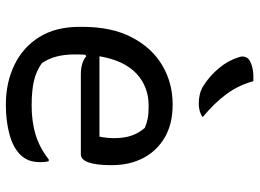

<svg xmlns="http://www.w3.org/2000/svg" viewBox="-132 -720 865 640"><g transform="rotate(90 300.0 -400.5)"><path d="M329 -544Q394 -544 439 -517.5Q484 -491 507.5 -445.5Q531 -400 531 -342V-338Q531 -290 522 -264Q513 -238 495 -238H228Q189 -238 168 -256L163 -253Q162 -241 162 -227V-216Q162 -150 191 -108Q218 -89 250.5 -81.5Q283 -74 332 -74Q386 -74 429 -87Q472 -100 512 -131H518Q521 -119 521 -103Q521 -80 514.5 -64Q508 -48 496 -36Q472 -12 428 0Q384 12 329 12Q256 12 197 -16.5Q138 -45 104 -99.5Q70 -154 70 -233V-244Q70 -341 105 -408Q140 -475 198.5 -509.5Q257 -544 329 -544ZM333 -464Q269 -464 225.5 -423Q182 -382 168 -300H436Q441 -325 441 -348Q441 -383 432.5 -407Q424 -431 407 -451Q391 -458 375 -461Q359 -464 333 -464ZM251 -813Q265 -763 294 -723.5Q323 -684 371 -644Q361 -637 349.5 -634Q338 -631 326 -631Q310 -631 295 -634.5Q280 -638 266 -647Q234 -667 208 -698Q182 -729 171 -765Q167 -776 170.5 -786.5Q174 -797 185 -802Q209 -815 251 -813Z"/></g></svg>

Font: Recursive Mn Csl St
Style: Regular
Weight: 400
Monospace: yes
Version: Version 1.079;hotconv 1.0.112;makeotfexe 2.5.65598; ttfautoh